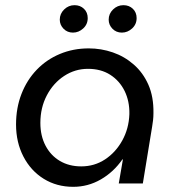

<svg xmlns="http://www.w3.org/2000/svg" viewBox="-20 -709 686 742"><path d="M263 13Q199 13 149 -18Q99 -49 70.5 -104Q42 -159 42 -228Q42 -292 63 -346Q84 -400 122 -439.5Q160 -479 211.5 -500.5Q263 -522 323 -522Q371 -522 416 -506.5Q461 -491 497 -459.5Q533 -428 553.5 -381.5Q574 -335 573 -272Q573 -257 571.5 -244.5Q570 -232 568 -220L532 0H439L455 -93H453Q419 -44 369.5 -15.5Q320 13 263 13ZM294 -66Q345 -66 386 -93Q427 -120 452.5 -166Q478 -212 480 -268Q481 -318 461.5 -357.5Q442 -397 406 -420Q370 -443 320 -443Q270 -443 228 -415.5Q186 -388 161 -340.5Q136 -293 136 -234Q136 -184 156 -146Q176 -108 211.5 -87Q247 -66 294 -66ZM451 -583Q429 -583 414.5 -598Q400 -613 400 -633Q400 -656 417 -672.5Q434 -689 457 -689Q479 -689 493.5 -675Q508 -661 508 -639Q508 -615 490.5 -599Q473 -583 451 -583ZM262 -583Q240 -583 225.5 -598Q211 -613 211 -633Q211 -656 228 -672.5Q245 -689 268 -689Q290 -689 304.5 -675Q319 -661 319 -639Q319 -615 301.5 -599Q284 -583 262 -583Z"/></svg>

Font: MuseoModerno
Style: Italic
Weight: 400
Italic angle: -9°
Designer: Pablo Cosgaya, Héctor Gatti, Marcela Romero, and the Authors of The MuseoModerno Project.
Foundry: Omnibus-Type Team
Version: Version 1.003